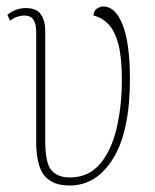

<svg xmlns="http://www.w3.org/2000/svg" viewBox="-20 -564 480 594"><path d="M195 10Q143 10 117.5 -20.5Q92 -51 92 -126V-466Q92 -516 56 -516Q47 -516 36 -513Q25 -510 11 -500L3 -518Q28 -539 60 -539Q93 -539 106.5 -519.5Q120 -500 120 -468V-126Q120 -60 139 -37.5Q158 -15 196 -15Q254 -15 289.5 -57Q325 -99 341 -168Q357 -237 357 -318Q357 -387 346 -428Q335 -469 315 -489.5Q295 -510 269 -516Q271 -533 281.5 -538.5Q292 -544 300 -544Q337 -544 359.5 -487Q382 -430 382 -319Q382 -159 330.5 -74.5Q279 10 195 10Z"/></svg>

Font: Noto Serif Condensed Thin
Style: Regular
Weight: 100
Width: 3
Designer: Monotype Design Team
Foundry: Monotype Imaging Inc.
Version: Version 2.013; ttfautohint (v1.8.4.7-5d5b)